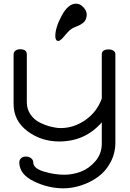

<svg xmlns="http://www.w3.org/2000/svg" viewBox="-20 -770 708 1045"><path d="M54 -204V-474Q54 -487 64.5 -494.5Q75 -502 89 -502Q126 -502 126 -474V-213Q126 -176 146 -147Q166 -118 196.5 -103Q227 -88 256.5 -80.5Q286 -73 311 -73Q382 -73 445 -117Q508 -161 534 -234V-474Q534 -501 572 -501Q587 -501 597.5 -494Q608 -487 608 -474V5Q608 64 581.5 113.5Q555 163 513 193Q471 223 422 239Q373 255 325 255Q243 255 164.5 217Q86 179 85 115Q85 99 95.5 90.5Q106 82 121 82Q137 82 149 91Q161 100 161 114Q161 146 218 163.5Q275 181 330 181Q375 181 419.5 164.5Q464 148 499 107.5Q534 67 534 12V-104Q443 0 302 0Q204 0 129 -56.5Q54 -113 54 -204ZM281 -574Q281 -620 316 -685Q351 -750 394 -750Q416 -750 434 -730.5Q452 -711 452 -691Q452 -679 448.5 -669.5Q445 -660 441 -654.5Q437 -649 428 -642.5Q419 -636 414 -633.5Q409 -631 396.5 -626Q384 -621 380 -619Q360 -610 334.5 -578.5Q309 -547 298 -547Q281 -547 281 -574Z"/></svg>

Font: Happy Monkey
Style: Regular
Weight: 400
Version: Version 1.001